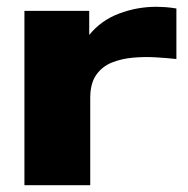

<svg xmlns="http://www.w3.org/2000/svg" viewBox="-20 -546 554 566"><path d="M52 0V-514H243V-443Q278 -486 331 -506Q384 -526 441 -526Q452 -526 467 -525Q482 -524 500 -521V-372Q473 -375 439.5 -377Q406 -379 372 -376Q338 -373 309.5 -361.5Q281 -350 263.5 -325Q246 -300 246 -257V0Z"/></svg>

Font: Special Gothic Extended Bold
Style: Regular
Weight: 700
Width: 7
Designer: Alistair McCready
Foundry: Monolith
Version: Version 1.000; ttfautohint (v1.8.4.7-5d5b)